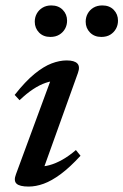

<svg xmlns="http://www.w3.org/2000/svg" viewBox="-20 -676 454 707"><path d="M39 -35 172.5 -397 191.5 -378Q171.5 -379 148.8 -371.2Q126 -363.5 101.8 -347.5Q77.5 -331.5 52 -307L34 -326.5Q73.5 -376.5 107.2 -404Q141 -431.5 170.2 -442.5Q199.5 -453.5 225.5 -453.5Q254 -453.5 264.8 -442.2Q275.5 -431 267 -407.5L134 -37L118.5 -63Q139 -61.5 162 -67.8Q185 -74 209.8 -88Q234.5 -102 259.5 -123.5L276.5 -102.5Q237.5 -60 203.8 -35Q170 -10 141 0.5Q112 11 85.5 11Q52 11 40.8 0.2Q29.5 -10.5 39 -35ZM165.5 -540Q139.5 -540 123.8 -556.2Q108 -572.5 108 -596Q108 -612.5 115.5 -626Q123 -639.5 136.8 -647.8Q150.5 -656 169 -656Q195 -656 211 -639.8Q227 -623.5 227 -600Q227 -583.5 219.5 -570Q212 -556.5 198.2 -548.2Q184.5 -540 165.5 -540ZM353 -540Q327.5 -540 311.5 -556.2Q295.5 -572.5 295.5 -596Q295.5 -612.5 303 -626Q310.5 -639.5 324.2 -647.8Q338 -656 357 -656Q383 -656 398.8 -639.8Q414.5 -623.5 414.5 -600Q414.5 -583.5 407 -570Q399.5 -556.5 386 -548.2Q372.5 -540 353 -540Z"/></svg>

Font: Newsreader 16pt Medium
Style: Italic
Weight: 500
Italic angle: -17°
Designer: Hugues Gentile
Foundry: Production Type
Version: Version 1.003